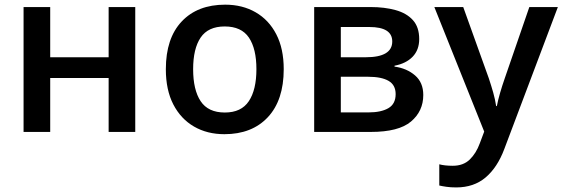

<svg xmlns="http://www.w3.org/2000/svg" viewBox="-20 -571 2435 831"><path d="M197.3 -540.5V-323.2H450.2V-540.5H565.4V0H450.2V-233.4H197.3V0H82V-540.5Z M1208 -271.5Q1208 -137.2 1139.2 -63.7Q1070.3 9.8 951.2 9.8Q877 9.8 819.8 -23.2Q762.7 -56.2 730.2 -118.9Q697.8 -181.6 697.8 -271.5Q697.8 -405.3 766.4 -478Q835 -550.8 954.6 -550.8Q1029.3 -550.8 1086.4 -517.8Q1143.6 -484.9 1175.8 -422.6Q1208 -360.4 1208 -271.5ZM815.9 -271.5Q815.9 -182.1 848.4 -133.1Q880.9 -84 953.1 -84Q1024.4 -84 1057.1 -133.3Q1089.8 -182.6 1089.8 -271.5Q1089.8 -359.9 1057.4 -408.2Q1024.9 -456.5 952.6 -456.5Q880.9 -456.5 848.4 -408.4Q815.9 -360.4 815.9 -271.5Z M1794.4 -401.9Q1794.4 -355 1765.9 -325.4Q1737.3 -295.9 1687.5 -286.6V-282.7Q1740.7 -275.4 1776.4 -244.6Q1812 -213.9 1812 -159.7Q1812 -89.8 1758.8 -44.9Q1705.6 0 1585 0H1339.8V-540.5H1584Q1644.5 -540.5 1692.1 -527.3Q1739.7 -514.2 1767.1 -483.9Q1794.4 -453.6 1794.4 -401.9ZM1677.7 -391.6Q1677.7 -454.1 1578.6 -454.1H1455.1V-323.2H1563Q1677.7 -323.2 1677.7 -391.6ZM1692.4 -163.6Q1692.4 -203.1 1661.9 -220.9Q1631.3 -238.8 1572.8 -238.8H1455.1V-84.5H1575.2Q1629.4 -84.5 1660.9 -102.8Q1692.4 -121.1 1692.4 -163.6Z M1859.9 -540.5H1984.9L2095.7 -231.9Q2106.4 -199.7 2114.7 -170.4Q2123 -141.1 2127.4 -111.8H2130.4Q2135.3 -137.2 2144.3 -168.5Q2153.3 -199.7 2164.6 -231.9L2271 -540.5H2394.5L2162.6 74.2Q2132.8 153.8 2081.8 197Q2030.8 240.2 1954.6 240.2Q1930.2 240.2 1912.1 237.5Q1894 234.9 1881.3 231.9V140.1Q1891.6 143.1 1907 144.8Q1922.4 146.5 1939.5 146.5Q1985.4 146.5 2013.2 119.4Q2041 92.3 2056.6 49.3L2075.7 -1.5Z"/></svg>

Font: Open Sans SemiBold
Style: Regular
Weight: 600
Designer: Monotype Design Team
Foundry: Monotype Imaging Inc.
Version: Version 3.003; ttfautohint (v1.8.4)